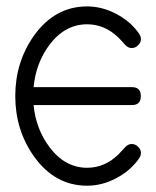

<svg xmlns="http://www.w3.org/2000/svg" viewBox="-20 -591 496 611"><path d="M428.5 -103.8Q428.5 -95.2 421.9 -85.9Q395 -47.6 349.7 -23.8Q304.4 0 257.3 0Q154.5 0 87.9 -93.5Q28.6 -177.5 28.6 -285.2Q28.6 -393.1 87.9 -477.3Q154.5 -570.6 257.3 -570.6Q304.4 -570.6 349.7 -546.9Q395 -523.2 421.9 -484.9Q428.5 -475.1 428.5 -466.8Q428.5 -455.6 419.4 -446.8Q410.4 -438 398.9 -438Q387.5 -438 377 -449.5Q370.8 -457.3 356.4 -471.9Q313 -513.7 257.3 -513.7Q186.5 -513.7 137 -447.8Q94 -389.9 86.9 -313.7H399.7Q428.2 -313.7 428.2 -285.2Q428.2 -256.6 399.7 -256.6H86.9Q94 -181.2 137 -123.5Q186.5 -57.1 257.3 -57.1Q313 -57.1 356.4 -99.1Q363.5 -106.7 377 -121.3Q387.5 -132.8 398.9 -132.8Q410.4 -132.8 419.4 -124.1Q428.5 -115.5 428.5 -103.8Z"/></svg>

Font: EnergyBar
Style: Regular
Weight: 400
Italic angle: -10°
Version: 1.0 2000-03-28